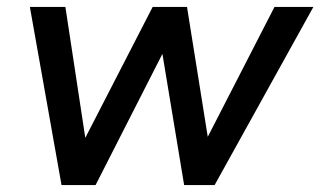

<svg xmlns="http://www.w3.org/2000/svg" viewBox="-20 -523 913 547"><path d="M155.3 4.3 65.1 -503.2H166.3L223 -130.3L414.9 -503.2H512.8L571.9 -133.2L762 -503.2H872.8L591.4 4.3H504.6L442.7 -369.5L252.3 4.3Z"/></svg>

Font: REM Medium
Style: Italic
Weight: 500
Italic angle: -11°
Designer: Octavio Pardo
Foundry: Ashler Design
Version: Version 1.005;gftools[0.9.28]